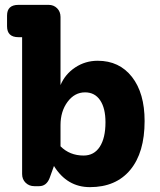

<svg xmlns="http://www.w3.org/2000/svg" viewBox="-20 -760 657 790"><path d="M382 -510Q471 -510 523 -443.5Q575 -377 575 -262Q575 -132 516 -61Q457 10 350 10Q256 10 202 -77L184 -27Q171 6 141 6H121Q100 6 85.5 -8Q71 -22 71 -44V-607H56Q9 -607 9 -652V-696Q9 -740 56 -740H180Q201 -740 215 -726Q229 -712 229 -690V-410Q248 -455 289.5 -482.5Q331 -510 382 -510ZM324 -120Q367 -120 390.5 -156Q414 -192 414 -257Q414 -315 392 -347.5Q370 -380 330 -380Q287 -380 258 -341Q229 -302 229 -245V-158Q267 -120 324 -120Z"/></svg>

Font: Solway ExtraBold
Style: Regular
Weight: 800
Designer: Mariya V. Pigoulevskaya
Foundry: The Northern Block Ltd.
Version: Version 1.000;hotconv 1.0.109;makeotfexe 2.5.65596